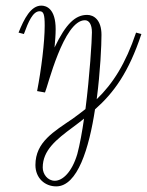

<svg xmlns="http://www.w3.org/2000/svg" viewBox="-20 -355 523 683"><path d="M307 -240C307 -212 299 -84 284 33C269 45 254 56 239 67C172 113 106 150 106 232C106 279 140 308 180 308C256 308 297 172 318 34C385 -25 438 -98 483 -234L464 -239C427 -129 382 -58 324 -2C337 -101 341 -195 341 -231C341 -284 314 -302 290 -302C249 -302 215 -272 174 -186C176 -208 178 -232 178 -251C178 -324 145 -335 127 -335C90 -335 66 -289 46 -239L65 -234C81 -278 97 -315 121 -315C135 -315 139 -304 139 -264C139 -206 127 -108 112 -31L140 -26C149 -44 206 -283 282 -283C297 -283 307 -268 307 -240ZM255 193C236 257 203 288 175 288C149 288 132 264 132 241C132 180 179 142 240 97C253 87 267 77 279 67C272 115 264 159 255 193Z"/></svg>

Font: Clicker Script
Style: Regular
Weight: 400
Designer: Astigmatic (AOETI)
Foundry: Astigmatic (AOETI)
Version: Version 1.000